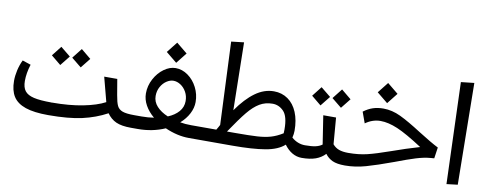

<svg xmlns="http://www.w3.org/2000/svg" viewBox="-65 -1086 3607 1419"><g transform="rotate(10 1739.0 -376.5)"><path d="M976 -47 956 0Q885 0 844 -18.5Q803 -37 775 -77Q690 -31 590 -8.5Q490 14 337 14Q230 14 166 -8Q102 -30 73.5 -75Q45 -120 45 -192Q45 -230 54.5 -272Q64 -314 82 -351L145 -330Q124 -264 124 -205Q124 -157 144.5 -130.5Q165 -104 212.5 -93Q260 -82 345 -82L346 -80L347 -82Q479 -82 580.5 -102Q682 -122 744 -155L696 -338H794L814 -220Q823 -166 835 -141.5Q847 -117 875.5 -106.5Q904 -96 964 -96ZM439 -435 498 -510 572 -449 513 -375ZM288 -426 346 -500 420 -440 361 -366Z M1469 -45 1449 0H1390Q1304 0 1211 -41Q1118 0 1008 0H956L936 -45L964 -96H1018Q1069 -96 1111 -103Q1069 -138 1045 -181Q1021 -224 1021 -270Q1021 -327 1048.5 -378.5Q1076 -430 1119 -461Q1162 -492 1206 -492Q1255 -492 1298.5 -461Q1342 -430 1368 -379Q1394 -328 1394 -270Q1394 -226 1371.5 -182.5Q1349 -139 1308 -103Q1346 -96 1390 -96H1457ZM1210 -130Q1261 -151 1290.5 -185Q1320 -219 1320 -264Q1320 -302 1303 -332.5Q1286 -363 1259.5 -380Q1233 -397 1206 -397Q1181 -397 1155 -380Q1129 -363 1112 -332.5Q1095 -302 1095 -264Q1095 -220 1126 -186Q1157 -152 1210 -130ZM1120 -598 1184 -679 1266 -612 1202 -531Z M2257 -45 2237 0Q2199 0 2165.5 -19.5Q2132 -39 2105 -76Q2057 -32 1963 -16Q1869 0 1718 0H1449L1429 -46L1457 -96H1580Q1587 -108 1592.5 -117.5Q1598 -127 1602 -135L1575 -756L1670 -767L1679 -259Q1744 -352 1811 -400.5Q1878 -449 1951 -449Q2011 -449 2056.5 -417Q2102 -385 2126.5 -326Q2151 -267 2151 -189Q2151 -164 2144 -136Q2165 -117 2191 -106.5Q2217 -96 2245 -96ZM2076 -185Q2076 -283 2040.5 -320Q2005 -357 1957 -357Q1903 -357 1860 -331.5Q1817 -306 1773.5 -253Q1730 -200 1660 -96H1718Q1830 -96 1887 -99.5Q1944 -103 1987 -115.5Q2030 -128 2075 -156Q2076 -166 2076 -185Z M2581 -45 2561 0Q2501 0 2467.5 -15.5Q2434 -31 2412 -61Q2383 -30 2341 -15Q2299 0 2237 0L2217 -46L2245 -96Q2295 -96 2324 -102.5Q2353 -109 2373 -124L2340 -338H2436L2452 -140Q2472 -116 2500 -106Q2528 -96 2569 -96ZM2385 -475 2444 -550 2518 -489 2459 -415ZM2234 -466 2292 -540 2366 -480 2307 -406Z M3063 -339Q3161 -277 3215 -250L3203 -167L3178 -165Q3127 -161 3067.5 -142.5Q3008 -124 2919 -90Q2797 -45 2717.5 -22.5Q2638 0 2561 0L2541 -45L2569 -96Q2648 -96 2711.5 -111.5Q2775 -127 2877 -163Q2986 -202 3086 -231Q2965 -310 2894 -340Q2823 -370 2765 -370Q2705 -370 2652 -332L2622 -415Q2657 -441 2692 -452.5Q2727 -464 2770 -464Q2835 -464 2900 -433Q2965 -402 3063 -339ZM2707 -575 2771 -656 2853 -589 2789 -508Z M3325 5 3299 -756 3398 -767 3408 -5Z"/></g></svg>

Font: FiraGO
Style: Italic
Weight: 400
Italic angle: -8°
Designer: bBox Type GmbH
Foundry: bBox Type GmbH
Version: Version 1.001